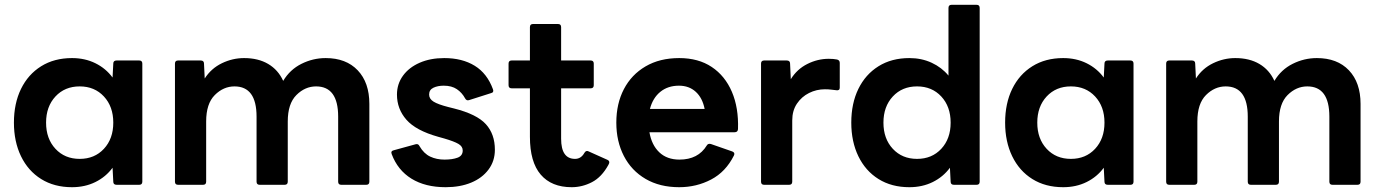

<svg xmlns="http://www.w3.org/2000/svg" viewBox="-20 -770 5753 800"><path d="M280 10Q206 10 151.5 -24Q97 -58 67.5 -119Q38 -180 38 -259Q38 -339 67.5 -399.5Q97 -460 151.5 -494Q206 -528 280 -528Q334 -528 377.5 -506.5Q421 -485 449 -447L452 -505Q452 -518 466 -518H560Q573 -518 573 -505V-13Q573 0 560 0H466Q452 0 452 -13L449 -71Q421 -33 377.5 -11.5Q334 10 280 10ZM312 -108Q374 -108 413 -150Q452 -192 452 -259Q452 -326 413 -368Q374 -410 312 -410Q250 -410 211 -368Q172 -326 172 -259Q172 -192 211 -150Q250 -108 312 -108Z M722 0Q709 0 709 -13V-505Q709 -518 722 -518H816Q830 -518 830 -505L833 -443Q860 -485 904.5 -506.5Q949 -528 997 -528Q1056 -528 1097.5 -503.5Q1139 -479 1160 -433Q1188 -480 1236 -504Q1284 -528 1337 -528Q1422 -528 1470.5 -477Q1519 -426 1519 -337V-13Q1519 0 1506 0H1402Q1389 0 1389 -13V-284Q1389 -410 1297 -410Q1251 -410 1215 -374Q1179 -338 1179 -264V-13Q1179 0 1166 0H1062Q1049 0 1049 -13V-284Q1049 -410 957 -410Q911 -410 875 -374Q839 -338 839 -264V-13Q839 0 826 0Z M1837 10Q1752 10 1694.5 -25.5Q1637 -61 1612 -128Q1607 -141 1621 -144L1712 -169Q1723 -172 1728 -161Q1746 -130 1772.5 -117.5Q1799 -105 1832 -105Q1865 -105 1886.5 -113Q1908 -121 1908 -143Q1908 -160 1890 -170.5Q1872 -181 1831 -193L1806 -200Q1713 -226 1673.5 -271Q1634 -316 1634 -376Q1634 -420 1659 -454.5Q1684 -489 1728.5 -508.5Q1773 -528 1831 -528Q1906 -528 1958 -496Q2010 -464 2034 -398Q2039 -385 2026 -382L1935 -353Q1924 -349 1918 -360Q1905 -384 1883.5 -398.5Q1862 -413 1829 -413Q1804 -413 1786 -404.5Q1768 -396 1768 -376Q1768 -358 1786.5 -346.5Q1805 -335 1848 -324L1872 -318Q1967 -294 2004.5 -252.5Q2042 -211 2042 -146Q2042 -99 2015.5 -63.5Q1989 -28 1943 -9Q1897 10 1837 10Z M2362 10Q2278 10 2233 -42.5Q2188 -95 2188 -200V-402H2112Q2099 -402 2099 -415V-505Q2099 -518 2112 -518H2188V-657Q2188 -670 2201 -670H2305Q2318 -670 2318 -657V-518H2441Q2454 -518 2454 -505V-415Q2454 -402 2441 -402H2318V-192Q2318 -108 2376 -108Q2401 -108 2415 -133Q2422 -145 2433 -139L2511 -104Q2524 -98 2515 -83Q2487 -32 2446.5 -11Q2406 10 2362 10Z M2810 10Q2729 10 2670 -24.5Q2611 -59 2579.5 -120Q2548 -181 2548 -259Q2548 -338 2579.5 -398.5Q2611 -459 2670 -493.5Q2729 -528 2810 -528Q2890 -528 2945.5 -491Q3001 -454 3029.5 -387.5Q3058 -321 3055 -232Q3054 -219 3041 -219H2686Q2695 -166 2727 -135.5Q2759 -105 2811 -105Q2889 -105 2925 -164Q2930 -173 2942 -170L3031 -139Q3044 -134 3038 -122Q3004 -54 2943 -22Q2882 10 2810 10ZM2809 -413Q2763 -413 2731.5 -387.5Q2700 -362 2688 -316H2916Q2907 -362 2879 -387.5Q2851 -413 2809 -413Z M3164 0Q3151 0 3151 -13V-505Q3151 -518 3164 -518H3258Q3272 -518 3272 -505L3275 -440Q3301 -482 3344 -503.5Q3387 -525 3433 -525Q3453 -525 3468 -522Q3479 -519 3479 -508V-405Q3479 -392 3465 -394Q3455 -395 3443.5 -396.5Q3432 -398 3417 -398Q3382 -398 3351 -382.5Q3320 -367 3300.5 -338Q3281 -309 3281 -268V-13Q3281 0 3268 0Z M3769 10Q3695 10 3640.5 -24Q3586 -58 3556.5 -119Q3527 -180 3527 -259Q3527 -339 3556.5 -399.5Q3586 -460 3640.5 -494Q3695 -528 3769 -528Q3820 -528 3862 -508.5Q3904 -489 3932 -455V-737Q3932 -750 3945 -750H4049Q4062 -750 4062 -737V-13Q4062 0 4049 0H3955Q3941 0 3941 -13L3938 -71Q3910 -33 3866.5 -11.5Q3823 10 3769 10ZM3801 -108Q3863 -108 3902 -150Q3941 -192 3941 -259Q3941 -326 3902 -368Q3863 -410 3801 -410Q3739 -410 3700 -368Q3661 -326 3661 -259Q3661 -192 3700 -150Q3739 -108 3801 -108Z M4410 10Q4336 10 4281.5 -24Q4227 -58 4197.5 -119Q4168 -180 4168 -259Q4168 -339 4197.5 -399.5Q4227 -460 4281.5 -494Q4336 -528 4410 -528Q4464 -528 4507.5 -506.5Q4551 -485 4579 -447L4582 -505Q4582 -518 4596 -518H4690Q4703 -518 4703 -505V-13Q4703 0 4690 0H4596Q4582 0 4582 -13L4579 -71Q4551 -33 4507.5 -11.5Q4464 10 4410 10ZM4442 -108Q4504 -108 4543 -150Q4582 -192 4582 -259Q4582 -326 4543 -368Q4504 -410 4442 -410Q4380 -410 4341 -368Q4302 -326 4302 -259Q4302 -192 4341 -150Q4380 -108 4442 -108Z M4852 0Q4839 0 4839 -13V-505Q4839 -518 4852 -518H4946Q4960 -518 4960 -505L4963 -443Q4990 -485 5034.5 -506.5Q5079 -528 5127 -528Q5186 -528 5227.5 -503.5Q5269 -479 5290 -433Q5318 -480 5366 -504Q5414 -528 5467 -528Q5552 -528 5600.5 -477Q5649 -426 5649 -337V-13Q5649 0 5636 0H5532Q5519 0 5519 -13V-284Q5519 -410 5427 -410Q5381 -410 5345 -374Q5309 -338 5309 -264V-13Q5309 0 5296 0H5192Q5179 0 5179 -13V-284Q5179 -410 5087 -410Q5041 -410 5005 -374Q4969 -338 4969 -264V-13Q4969 0 4956 0Z"/></svg>

Font: LINE Seed Sans App
Style: Bold
Weight: 700
Designer: LINE VX Design & Dalton Maag Ltd & Sandoll Inc
Foundry: Dalton Maag Ltd
Version: Version 1.003